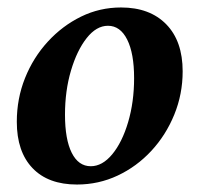

<svg xmlns="http://www.w3.org/2000/svg" viewBox="-20 -482 533 514"><path d="M186 12Q109 12 67 -32Q25 -76 25 -156Q25 -218 47 -273Q69 -328 108 -370.5Q147 -413 197 -437.5Q247 -462 304 -462Q381 -462 425 -417Q469 -372 469 -291Q469 -230 446.5 -175Q424 -120 385 -78Q346 -36 295 -12Q244 12 186 12ZM223 -37Q254 -37 280.5 -69Q307 -101 323 -155Q339 -209 339 -273Q339 -339 320.5 -376Q302 -413 269 -413Q238 -413 212 -380Q186 -347 170 -293Q154 -239 154 -175Q154 -109 172 -73Q190 -37 223 -37Z"/></svg>

Font: Petrona
Style: Bold Italic
Weight: 700
Italic angle: -9°
Designer: Ringo R. Seeber
Foundry: Ringo R. Seeber
Version: Version 2.001; ttfautohint (v1.8.3)